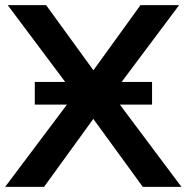

<svg xmlns="http://www.w3.org/2000/svg" viewBox="-26 -725 724 745"><path d="M-6 0 284 -386V-331L4 -705H153L357 -424H316L519 -705H669L389 -331V-386L678 0H528L314 -294H358L145 0ZM109 -319V-407H564V-319Z"/></svg>

Font: Nunito Sans 12pt ExtraLight
Style: Regular
Weight: 200
Designer: Vernon Adams
Foundry: Vernon Adams
Version: Version 3.101;gftools[0.9.27]